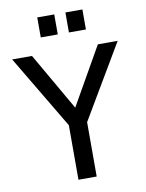

<svg xmlns="http://www.w3.org/2000/svg" viewBox="-99 -998 812 1068"><g transform="rotate(-10 307.0 -464.5)"><path d="M283 -929H187V-816H283ZM442 -929H346V-816H442ZM605 -723H493L308 -398L121 -723H9L256 -308V0H359V-307Z"/></g></svg>

Font: United Sans Medium
Style: Regular
Weight: 500
Designer: Pablo Impallari, Rodrigo Fuenzalida (Modified by Dan O. Williams)
Version: Version 1.000;PS 001.000;hotconv 1.0.88;makeotf.lib2.5.64775